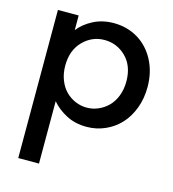

<svg xmlns="http://www.w3.org/2000/svg" viewBox="-119 -658 917 1018"><g transform="rotate(15 339.0 -149.0)"><path d="M189 -470.2Q218.3 -508.3 268.1 -534.2Q317.9 -560.1 380.9 -560.1Q453.1 -560.1 512 -525.4Q570.8 -490.7 605.5 -425.8Q640.1 -360.8 640.1 -277.8Q640.1 -215.3 619.9 -161.6Q599.6 -107.9 564.9 -70.6Q530.3 -33.2 482.4 -12.2Q434.6 8.8 380.9 8.8Q318.4 8.8 269.5 -16.8Q220.7 -42.5 189 -80.1V262.2H75.2V-550.8H189ZM523.9 -277.8Q523.9 -362.8 474.4 -411.9Q424.8 -460.9 356 -460.9Q288.1 -460.9 238.5 -410.6Q189 -360.4 189 -275.9Q189 -232.4 203.1 -196.8Q217.3 -161.1 240.7 -137.9Q264.2 -114.7 293.9 -102.3Q323.7 -89.8 356 -89.8Q388.7 -89.8 418.7 -102.8Q448.7 -115.7 472.2 -138.9Q495.6 -162.1 509.8 -198.2Q523.9 -234.4 523.9 -277.8Z"/></g></svg>

Font: SVN-Poppins Medium
Style: Regular
Weight: 500
Designer: Ninad Kale (Devanagari), Jonny Pinhorn (Latin)
Foundry: Indian Type Foundry
Version: Version 3.002 2017